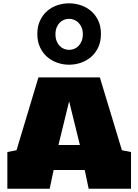

<svg xmlns="http://www.w3.org/2000/svg" viewBox="-20 -1165 854 1185"><path d="M603 -956.1Q603 -908.2 586.2 -872.6Q569.3 -836.9 541.7 -813.2Q514.2 -789.6 478.8 -777.6Q443.4 -765.6 406.2 -765.6Q369.6 -765.6 334.5 -777.6Q299.3 -789.6 271.7 -813.2Q244.1 -836.9 227.3 -872.6Q210.4 -908.2 210.4 -956.1Q210.4 -1002.9 227.3 -1038.3Q244.1 -1073.7 271.5 -1097.4Q298.8 -1121.1 334.2 -1132.8Q369.6 -1144.5 406.2 -1144.5Q442.9 -1144.5 478.3 -1132.8Q513.7 -1121.1 541.5 -1097.4Q569.3 -1073.7 586.2 -1038.3Q603 -1002.9 603 -956.1ZM491.2 -953.6Q491.2 -977.1 483.9 -994.9Q476.6 -1012.7 464.6 -1024.7Q452.6 -1036.6 437.5 -1042.7Q422.4 -1048.8 406.2 -1048.8Q390.6 -1048.8 375.5 -1043Q360.4 -1037.1 348.6 -1025.1Q336.9 -1013.2 329.6 -995.4Q322.3 -977.5 322.3 -953.6Q322.3 -929.2 329.6 -911.4Q336.9 -893.6 348.6 -881.3Q360.4 -869.1 375.5 -863.3Q390.6 -857.4 406.7 -857.4Q422.9 -857.4 438 -863.5Q453.1 -869.6 464.8 -881.6Q476.6 -893.6 483.9 -911.6Q491.2 -929.7 491.2 -953.6ZM527.3 0 502.9 -115.7H311L286.6 0H25.4V-226.6L82 -237.8L217.3 -687.5H596.2L732.4 -237.8L788.6 -226.6V0ZM340.8 -270H473.1L406.7 -540Z"/></svg>

Font: Holtwood One SC
Style: Regular
Weight: 400
Version: Version 1.000